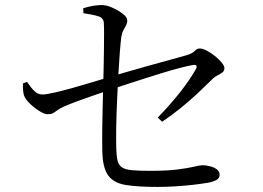

<svg xmlns="http://www.w3.org/2000/svg" viewBox="-20 -770 1040 760"><path d="M309.2 -737.2Q329.2 -743.7 348.5 -746.9Q367.8 -750 383.1 -750Q401.3 -750 425 -739.5Q448.8 -728.9 466.2 -715.3Q483.7 -701.6 483.7 -689.7Q483.7 -678.2 478.8 -669.5Q473.9 -660.7 468.3 -650.4Q462.8 -640.1 460.4 -625Q457.4 -603 454.2 -562.4Q451 -521.8 448.3 -471.3Q445.6 -420.8 443.2 -367.8Q440.9 -314.7 440.1 -267Q439.3 -219.4 440.1 -184.3Q440.9 -153.7 445 -135.4Q449.1 -117 462 -108Q474.8 -99 501.6 -96.4Q528.4 -93.8 574 -93.8Q643.3 -93.8 684.9 -99.4Q726.5 -104.9 748.9 -110.4Q771.2 -115.9 782.1 -115.9Q795.7 -115.9 811.4 -111.9Q827.2 -107.9 838.3 -99.7Q849.4 -91.5 849.4 -77.8Q849.4 -64.4 836.1 -57.3Q822.7 -50.2 802.7 -46.6Q780.3 -42.8 746.1 -38.7Q711.9 -34.7 674.8 -32.4Q637.6 -30.1 603.9 -30.1Q525.8 -30.1 477.9 -37.8Q430 -45.6 408.3 -75.5Q386.5 -105.4 385 -170.6Q384.2 -210.6 384.7 -259Q385.2 -307.3 386.5 -353.2Q387.8 -399.1 388.5 -431.3Q389.3 -463.5 390.2 -499.6Q391.1 -535.6 391.4 -570.7Q391.7 -605.7 391.9 -634.5Q392.1 -663.2 390.9 -680Q389.7 -699.4 368.2 -705.9Q346.7 -712.5 310.2 -717.8ZM87.3 -445.6Q102 -423.5 115.8 -409.7Q129.7 -396 148.2 -396Q162.6 -396 195.2 -403.4Q227.8 -410.8 267.6 -422Q307.4 -433.1 344.2 -444.3Q381 -455.5 404 -462.3Q433.2 -471.1 475.8 -483.5Q518.4 -495.9 564.6 -508.8Q610.9 -521.7 652.1 -533Q693.4 -544.3 719.7 -551.8Q741.2 -558.3 750.5 -568.2Q759.7 -578.1 770.6 -578.1Q782.1 -578.1 798.5 -569.6Q814.9 -561 830.8 -548.3Q846.8 -535.6 857.5 -522.4Q868.3 -509.2 868.3 -499.7Q868.3 -489.4 860 -483.2Q851.8 -476.9 839.8 -470.8Q827.8 -464.7 816.5 -452.9Q795.8 -432.4 765.4 -403.6Q735 -374.8 698.5 -345Q662.1 -315.1 621.6 -288L604.6 -304.9Q652.2 -353.4 692.2 -404.2Q732.2 -455.1 754.8 -495.5Q760.4 -505.3 757.5 -510Q754.5 -514.7 743.5 -512.7Q725 -509.7 692.1 -501.1Q659.3 -492.5 620.1 -480.5Q581 -468.5 540.9 -455.5Q500.7 -442.5 465.9 -431.3Q431.1 -420.1 408.5 -411.9Q383.7 -403.9 352.1 -392.8Q320.4 -381.7 288.9 -370.4Q257.5 -359 233.2 -348.2Q215.7 -340.2 206.5 -333.2Q197.3 -326.3 189.6 -322Q181.8 -317.8 167.5 -317.8Q156.8 -317.8 137.5 -329.5Q118.2 -341.1 101.1 -357.1Q84 -373.1 77.4 -386.8Q72.5 -397.1 71.5 -411.4Q70.4 -425.7 70.8 -440Z"/></svg>

Font: Noto Serif TC
Style: Regular
Weight: 200
Designer: Ryoko NISHIZUKA 西塚涼子 (kana & ideographs); Frank Grießhammer (Latin, Greek & Cyrillic); Wenlong ZHANG 张文龙 (bopomofo); San
Foundry: Adobe
Version: Version 2.001;hotconv 1.1.0;makeotfexe 2.6.0